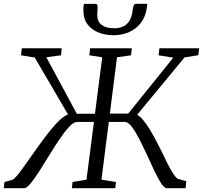

<svg xmlns="http://www.w3.org/2000/svg" viewBox="-54 -999 1077 1019"><path d="M-34 0 -30 -33 11.5 -45Q21 -48.5 36.2 -66.5Q51.5 -84.5 71.5 -113Q91.5 -141.5 115 -174.5Q139.5 -209 165 -244.2Q190.5 -279.5 215.8 -310.5Q241 -341.5 264.2 -363Q287.5 -384.5 307 -391.5L130.5 -693.5L58 -705.5L61.5 -743H273.5L270 -705.5L192 -695L353.5 -395.5H450L488.5 -695L420 -705.5L424.5 -743H645.5L641.5 -705.5L567 -695L529 -396H626.5L865.5 -693L787.5 -705.5L792 -743H1003L998.5 -706L925.5 -694.5L674 -390Q690 -381 707 -360.5Q724 -340 740.8 -312.2Q757.5 -284.5 774 -253Q790.5 -221.5 806.5 -190Q819 -163.5 831.2 -138.8Q843.5 -114 854.8 -94.8Q866 -75.5 875.2 -63.5Q884.5 -51.5 892 -49L934.5 -37.5L931 0H831.5Q818.5 0 801.8 -25.2Q785 -50.5 766 -90.8Q747 -131 726.5 -176Q706 -221 685.2 -261.2Q664.5 -301.5 645 -326.8Q625.5 -352 607.5 -352H523.5L484.5 -45.5L561.5 -33L557.5 0H327.5L331 -33L405 -45.5L444.5 -352H355Q337.5 -352 313.8 -326.8Q290 -301.5 262.8 -261.2Q235.5 -221 208 -176Q180.5 -131 154.8 -90.8Q129 -50.5 108.2 -25.2Q87.5 0 74.5 0ZM452.5 -978.5Q460 -978.5 462.2 -972.8Q464.5 -967 464 -958Q464 -949 463 -939Q462 -929 462 -920Q462 -884.5 485.5 -866.8Q509 -849 552 -849Q582 -849 603 -860.2Q624 -871.5 635.5 -893.2Q647 -915 650 -946Q651.5 -960 655.5 -969.5Q659.5 -979 669 -979H727Q727 -975.5 726.8 -970.8Q726.5 -966 725.5 -957.5Q718 -908 692.2 -875.8Q666.5 -843.5 629 -827.8Q591.5 -812 548.5 -812Q507 -812 470.2 -826Q433.5 -840 411 -869.2Q388.5 -898.5 388.5 -944.5Q388.5 -954 389 -962.2Q389.5 -970.5 392.5 -978.5Z"/></svg>

Font: Merriweather 36pt Light
Style: Italic
Weight: 300
Italic angle: -7.8°
Version: Version 2.101